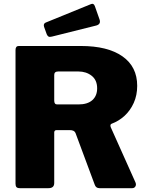

<svg xmlns="http://www.w3.org/2000/svg" viewBox="-20 -982 771 1002"><path d="M687 -30Q692 -18 686.5 -9Q681 0 670 0H499Q480 0 474 -19L374 -288Q368 -303 344 -303H275Q268 -303 265.5 -299Q263 -295 263 -292V-27Q263 0 233 0H84Q71 0 66 -5.5Q61 -11 61 -23V-721Q61 -742 78 -742H402Q542 -742 619 -688Q696 -634 696 -534Q696 -485 678 -445Q660 -405 630 -377.5Q600 -350 562 -336Q553 -332 558 -318L687 -30ZM389 -437Q437 -437 462 -459.5Q487 -482 487 -521Q487 -564 458.5 -586.5Q430 -609 389 -609H284Q263 -609 263 -591V-457Q263 -437 278 -437H389ZM475 -950 500 -879Q507 -856 483 -849L251 -791Q239 -788 233.5 -791Q228 -794 224 -803L210 -842Q205 -858 218 -864L456 -961Q469 -966 475 -950Z"/></svg>

Font: Libre Franklin Thin ExtraBold
Style: Regular
Weight: 800
Version: Version 3.000